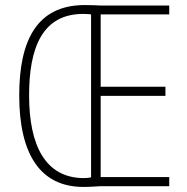

<svg xmlns="http://www.w3.org/2000/svg" viewBox="-20 -736 740 759"><path d="M315 -716C125 -716 56 -575 56 -359C56 -128 138 3 310 3C336 3 357 1 377 0H649V-36H378V-357H634V-393H378V-679H649V-714H381C359 -715 344 -716 315 -716ZM309 -681C322 -681 332 -680 340 -679V-35C332 -33 323 -32 310 -32C160 -33 95 -160 95 -359C95 -545 146 -681 309 -681Z"/></svg>

Font: Noto Sans Thai Looped Condensed ExtraLight
Style: Regular
Weight: 200
Width: 3
Designer: Sasikarn Vongin, Ben Mitchell
Foundry: The Fontpad Ltd
Version: Version 1.001